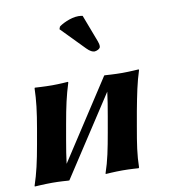

<svg xmlns="http://www.w3.org/2000/svg" viewBox="-81 -784 775 858"><g transform="rotate(-10 307.0 -355.0)"><path d="M350.8 -711C346.9 -712 336.1 -713 331.1 -713C295.1 -713 252.1 -690 242.5 -681L238.5 -670L341 -565C355.4 -550 367.5 -545 375.5 -545C384.5 -545 400.7 -552 402.3 -561C403.7 -569 400.7 -580 397.9 -587ZM157.9 3H164.6L400.3 -358.3C396.5 -325.6 390.6 -290.6 383.5 -250L371 -179C357.9 -105 347.9 -54 329.4 0L329.9 3C329.9 3 370.4 0 405.4 0C439.4 0 478.9 3 478.9 3L481.4 0C482.5 -57 489.7 -104 503 -179L515.5 -250C529.7 -325 539.4 -374.5 557 -429L555.6 -432C555.6 -432 515 -429 481 -429C446 -429 406.6 -432 406.6 -432H399.6L165.5 -72.2C169.2 -103.6 174.6 -137.2 182.1 -180L194.3 -249C207.7 -325 218 -372 236 -429L234.6 -432C234.6 -432 197 -429 163 -429C128 -429 84.6 -432 84.6 -432L83 -429C81.7 -376 75.6 -324.5 62.3 -249L50.1 -180C36.9 -104.9 25.3 -53.5 7.4 0L7.9 3C7.9 3 52.4 0 87.4 0C121.7 0 157.9 3 157.9 3Z"/></g></svg>

Font: Linux Biolinum O 
Style: Bold Italic
Weight: 700
Designer: Philipp H. Poll
Foundry: Philipp H. Poll
Version: Version 1.3.2